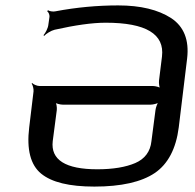

<svg xmlns="http://www.w3.org/2000/svg" viewBox="-20 -680 721 710"><path d="M104 -342 88 -209C78 -127 93 -70 132 -38C171 -6 236 10 329 10C428 10 503 -7 552 -40C601 -73 631 -130 641 -209L672 -464C680 -532 660 -582 613 -613C565 -644 500 -660 417 -660C341 -660 263 -653 184 -638C176 -636 161 -639 158 -642L154 -639C159 -636 164 -625 163 -618L159 -590C158 -576 148 -558 141 -550L143 -547C150 -555 169 -567 182 -570C258 -587 321 -596 371 -596C520 -596 589 -554 579 -471L568 -382C567 -373 569 -356 573 -351L575 -353C571 -358 554 -362 545 -362H126C117 -362 103 -368 99 -373L97 -371C101 -366 105 -351 104 -342ZM212 -293H537C546 -293 563 -297 569 -302L567 -304C562 -299 556 -282 555 -273L540 -158C536 -119 515 -92 480 -77C445 -62 398 -54 340 -54C222 -54 167 -89 175 -158L190 -273C191 -282 189 -299 184 -304L182 -302C186 -297 203 -293 212 -293Z"/></svg>

Font: Gamestation Storm Oblique 
Style: Italic
Weight: 400
Designer: Jonas Hecksher
Foundry: Jonas Hecksher, Playtypeª, e-types AS
Version: Version 1.003